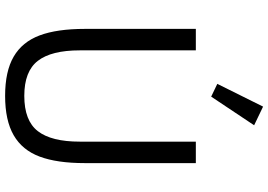

<svg xmlns="http://www.w3.org/2000/svg" viewBox="-169 -867 1049 751"><g transform="rotate(90 355.5 -491.5)"><path d="M470 -961 358 -793 308 -817 397 -996ZM93 -733H177V-279Q177 -168 218 -115Q259 -62 355 -62Q452 -62 493 -115Q534 -168 534 -279V-733H618V-299Q618 -190 592.5 -122Q567 -54 509 -20.5Q451 13 355 13Q259 13 201.5 -20.5Q144 -54 118.5 -122Q93 -190 93 -299Z"/></g></svg>

Font: IBM Plex Sans JP
Style: Regular
Weight: 400
Designer: Mike Abbink; Paul van der Laan; Pieter van Rosmalen; Wujin Sim; Yejin Wi; Jinhee Kim; Boomi Park; Yona Kim; Kichan Ma
Foundry: Sandoll Inc.
Version: Version 1.000